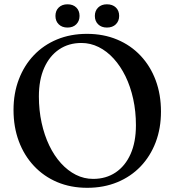

<svg xmlns="http://www.w3.org/2000/svg" viewBox="-20 -878 834 916"><path d="M395 -716.5Q474 -716.5 539 -689.2Q604 -662 650.8 -612.2Q697.5 -562.5 722.8 -494.8Q748 -427 748 -345.5Q748 -266 722.8 -199.5Q697.5 -133 651 -84.2Q604.5 -35.5 539.8 -8.8Q475 18 396 18Q317.5 18 253 -9.2Q188.5 -36.5 141.8 -86.5Q95 -136.5 69.8 -204.2Q44.5 -272 44.5 -353.5Q44.5 -433 69.8 -499.2Q95 -565.5 141.2 -614.2Q187.5 -663 252 -689.8Q316.5 -716.5 395 -716.5ZM628.5 -280.5Q628.5 -346.5 615.5 -405.8Q602.5 -465 578.8 -513.8Q555 -562.5 522.5 -598.2Q490 -634 450.8 -653.5Q411.5 -673 368.5 -673Q307.5 -673 262 -642.2Q216.5 -611.5 191 -554.5Q165.5 -497.5 165.5 -418Q165.5 -352 178.5 -292.5Q191.5 -233 215 -184Q238.5 -135 271 -99.2Q303.5 -63.5 342.2 -44Q381 -24.5 424.5 -24.5Q485.5 -24.5 531.5 -55.2Q577.5 -86 603 -143.2Q628.5 -200.5 628.5 -280.5ZM302 -746.5Q276 -746.5 260.2 -762Q244.5 -777.5 244.5 -802Q244.5 -827 260.2 -842.2Q276 -857.5 302 -857.5Q328.5 -857.5 344 -842.2Q359.5 -827 359.5 -802Q359.5 -778 344 -762.2Q328.5 -746.5 302 -746.5ZM490 -746.5Q464 -746.5 448.2 -762Q432.5 -777.5 432.5 -802Q432.5 -826.5 448.2 -842Q464 -857.5 490 -857.5Q517 -857.5 532.8 -842.2Q548.5 -827 548.5 -802Q548.5 -778 532.8 -762.2Q517 -746.5 490 -746.5Z"/></svg>

Font: Fraunces 16pt
Style: Regular
Weight: 400
Version: Version 1.000;[b76b70a41]